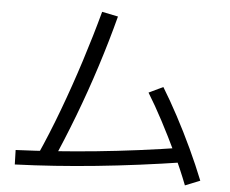

<svg xmlns="http://www.w3.org/2000/svg" viewBox="-55 -822 1109 927"><g transform="rotate(5 500.0 -358.0)"><path d="M153 -42Q201 -149 246 -269.5Q291 -390 331 -515Q371 -640 403 -758L481 -742Q450 -623 409.5 -496.5Q369 -370 322 -247Q275 -124 226 -14ZM45 -57Q233 -65 434 -85Q635 -105 851 -139L862 -69Q643 -35 440 -14.5Q237 6 47 13ZM874 42Q845 -33 808.5 -110Q772 -187 734 -259Q696 -331 660 -389L729 -422Q766 -362 805 -289Q844 -216 880.5 -138Q917 -60 946 13Z"/></g></svg>

Font: M PLUS 2 Thin
Style: Regular
Weight: 400
Version: Version 1.001